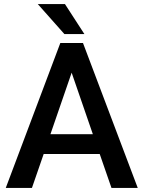

<svg xmlns="http://www.w3.org/2000/svg" viewBox="-20 -922 703 942"><path d="M526.9 0 469.2 -166.5H194.3L136.7 0H8.3L275.9 -710.9H387.2L655.8 0ZM227.5 -263.7H435.5L331.5 -565.4ZM298.8 -901.9 394 -754.9H295.9L165.5 -901.9Z"/></svg>

Font: Vazirmatn RD Medium
Style: Regular
Weight: 500
Designer: Saber Rastikerdar
Foundry: Saber Rastikerdar
Version: Version 33.003